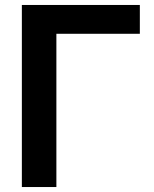

<svg xmlns="http://www.w3.org/2000/svg" viewBox="-20 -750 619 773"><path d="M207 -614V3H68V-730H543V-614Z"/></svg>

Font: Sinter Bold
Style: Regular
Weight: 700
Foundry: Adobe & rsms
Version: Version 1.000